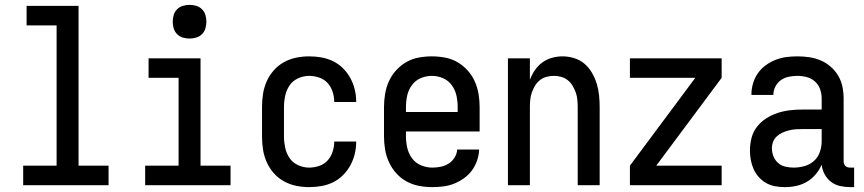

<svg xmlns="http://www.w3.org/2000/svg" viewBox="-20 -759 3540 787"><path d="M75 0V-80H212V-655H89V-735H302V-80H425V0Z M575 0V-80H712V-440H589V-520H802V-80H925V0ZM757 -601Q743 -601 729.5 -605Q716 -609 706 -619Q696 -629 692 -642.5Q688 -656 688 -670Q688 -684 692 -697.5Q696 -711 706 -721Q716 -731 729.5 -735Q743 -739 757 -739Q771 -739 784.5 -735Q798 -731 808 -721Q818 -711 822 -697.5Q826 -684 826 -670Q826 -656 822 -642.5Q818 -629 808 -619Q798 -609 784.5 -605Q771 -601 757 -601Z M1247 8Q1220 8 1193.5 2.5Q1167 -3 1143.5 -16Q1120 -29 1102 -49.5Q1084 -70 1073 -95Q1062 -120 1058 -146.5Q1054 -173 1054 -200V-320Q1054 -347 1058 -373.5Q1062 -400 1073 -425Q1084 -450 1102 -470.5Q1120 -491 1143.5 -504Q1167 -517 1193.5 -522.5Q1220 -528 1247 -528Q1273 -528 1298 -523.5Q1323 -519 1345.5 -508Q1368 -497 1386 -479Q1404 -461 1416 -439Q1428 -417 1434 -392.5Q1440 -368 1440 -342V-341H1350V-342Q1350 -362 1343.5 -382.5Q1337 -403 1323 -418.5Q1309 -434 1288.5 -441Q1268 -448 1247 -448Q1224 -448 1202 -438Q1180 -428 1167 -409Q1154 -390 1149 -366.5Q1144 -343 1144 -320V-200Q1144 -177 1149 -153.5Q1154 -130 1167 -111Q1180 -92 1202 -82Q1224 -72 1247 -72Q1268 -72 1288.5 -79Q1309 -86 1323 -101.5Q1337 -117 1343.5 -137.5Q1350 -158 1350 -178V-179H1440V-178Q1440 -152 1434 -127.5Q1428 -103 1416 -81Q1404 -59 1386 -41Q1368 -23 1345.5 -12Q1323 -1 1298 3.5Q1273 8 1247 8Z M1752 8Q1725 8 1698 3Q1671 -2 1647 -15Q1623 -28 1604.5 -48.5Q1586 -69 1574.5 -94Q1563 -119 1558.5 -146Q1554 -173 1554 -200V-320Q1554 -347 1558.5 -374Q1563 -401 1574 -425.5Q1585 -450 1603.5 -470.5Q1622 -491 1645.5 -504.5Q1669 -518 1696 -523Q1723 -528 1750 -528Q1777 -528 1804 -523Q1831 -518 1854.5 -504.5Q1878 -491 1896.5 -470.5Q1915 -450 1926 -425.5Q1937 -401 1941.5 -374Q1946 -347 1946 -320V-220H1644V-200Q1644 -176 1649.5 -152.5Q1655 -129 1669 -110Q1683 -91 1705.5 -81.5Q1728 -72 1752 -72Q1769 -72 1786.5 -75.5Q1804 -79 1819 -88.5Q1834 -98 1843.5 -113.5Q1853 -129 1854 -146H1944Q1943 -123 1935.5 -101Q1928 -79 1914.5 -60.5Q1901 -42 1882 -28.5Q1863 -15 1842 -6.5Q1821 2 1798 5Q1775 8 1752 8ZM1856 -300V-320Q1856 -344 1851 -367Q1846 -390 1832 -409.5Q1818 -429 1796 -438.5Q1774 -448 1750 -448Q1726 -448 1704 -438.5Q1682 -429 1668 -409.5Q1654 -390 1649 -367Q1644 -344 1644 -320V-300Z M2062 0V-520H2152V-432Q2160 -453 2172.5 -471.5Q2185 -490 2203 -503Q2221 -516 2242.5 -522Q2264 -528 2286 -528Q2310 -528 2334 -520.5Q2358 -513 2376 -497.5Q2394 -482 2406.5 -460.5Q2419 -439 2426 -416Q2433 -393 2435.5 -368.5Q2438 -344 2438 -320V0H2348V-320Q2348 -335 2346.5 -350.5Q2345 -366 2340 -380Q2335 -394 2327 -407.5Q2319 -421 2307 -430.5Q2295 -440 2280 -444Q2265 -448 2250 -448Q2235 -448 2220 -444Q2205 -440 2193 -430.5Q2181 -421 2173 -407.5Q2165 -394 2160 -380Q2155 -366 2153.5 -350.5Q2152 -335 2152 -320V0Z M2562 0V-80L2830 -440H2562V-520H2938V-440L2670 -80H2938V0Z M3197 8Q3177 8 3157.5 4.5Q3138 1 3121 -8.5Q3104 -18 3090.5 -33Q3077 -48 3069 -66Q3061 -84 3057.5 -103.5Q3054 -123 3054 -142Q3054 -168 3060.5 -193.5Q3067 -219 3083 -239.5Q3099 -260 3121 -274Q3143 -288 3167.5 -296Q3192 -304 3217.5 -307Q3243 -310 3269 -310H3348V-355Q3348 -375 3341.5 -393.5Q3335 -412 3320.5 -425Q3306 -438 3287 -443Q3268 -448 3249 -448Q3231 -448 3213.5 -444.5Q3196 -441 3181.5 -431Q3167 -421 3158.5 -404.5Q3150 -388 3150 -370H3060V-371Q3060 -394 3066.5 -416.5Q3073 -439 3086 -458Q3099 -477 3118 -491Q3137 -505 3158.5 -513.5Q3180 -522 3202.5 -525Q3225 -528 3249 -528Q3273 -528 3297 -524.5Q3321 -521 3343.5 -511.5Q3366 -502 3384.5 -486Q3403 -470 3415.5 -449Q3428 -428 3433 -404Q3438 -380 3438 -355V-99Q3438 -93 3439.5 -88Q3441 -83 3445 -79Q3449 -75 3454 -73.5Q3459 -72 3465 -72H3481V8H3465Q3444 8 3423.5 3.5Q3403 -1 3386.5 -13.5Q3370 -26 3360 -45Q3350 -64 3348 -84Q3339 -63 3323.5 -44.5Q3308 -26 3287.5 -14Q3267 -2 3244 3Q3221 8 3197 8ZM3233 -72Q3255 -72 3277 -78Q3299 -84 3316 -99Q3333 -114 3340.5 -136Q3348 -158 3348 -180V-230H3269Q3255 -230 3241 -229Q3227 -228 3213.5 -224.5Q3200 -221 3187.5 -215.5Q3175 -210 3164.5 -200.5Q3154 -191 3149 -178Q3144 -165 3144 -151Q3144 -134 3150.5 -118Q3157 -102 3169.5 -91Q3182 -80 3199 -76Q3216 -72 3233 -72Z"/></svg>

Font: Iosevka SS18 Medium
Style: Regular
Weight: 500
Monospace: yes
Designer: Belleve Invis
Foundry: Belleve Invis
Version: Version 25.1.1; ttfautohint (v1.8.4)